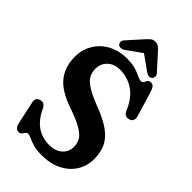

<svg xmlns="http://www.w3.org/2000/svg" viewBox="-269 -979 1079 1079"><g transform="rotate(45 271.0 -439.0)"><path d="M288 12.5Q248.5 12.5 221.8 4.5Q195 -3.5 178 -11.5Q161 -19.5 152 -19.5Q141 -19.5 135.8 -11.8Q130.5 -4 124.8 4Q119 12 107 12Q79 12 71.5 -25L42 -161.5Q35.5 -193.5 65.5 -201.5Q80.5 -205.5 90.2 -200.2Q100 -195 110 -176.5Q164 -58 280 -58Q326 -58 355.2 -82.8Q384.5 -107.5 385 -148.5Q385 -175.5 373.2 -198Q361.5 -220.5 326.2 -242Q291 -263.5 221 -288Q114.5 -324 72.2 -378.2Q30 -432.5 30 -509.5Q30 -567.5 57 -613Q84 -658.5 132.5 -685Q181 -711.5 246.5 -711.5Q287.5 -711.5 315 -702.8Q342.5 -694 360.2 -685.2Q378 -676.5 389.5 -676.5Q400.5 -676.5 405 -685.2Q409.5 -694 415 -702.8Q420.5 -711.5 435 -711.5Q449.5 -711.5 457.5 -701.2Q465.5 -691 473.5 -664.5L515.5 -525Q526 -488.5 495.5 -478.5Q464.5 -468.5 449.5 -501.5Q420 -573.5 370.5 -606.5Q321 -639.5 262 -639.5Q216 -639.5 187.8 -612.8Q159.5 -586 159.5 -544Q159.5 -516.5 171.5 -493.8Q183.5 -471 219.2 -448.5Q255 -426 326 -399Q397 -371.5 438.2 -340.2Q479.5 -309 496.8 -270.2Q514 -231.5 514 -181.5Q514 -126 486.5 -82.2Q459 -38.5 408.2 -13Q357.5 12.5 288 12.5ZM203.5 -738Q176 -719.5 159.5 -734Q153.5 -739.5 152.5 -750.8Q151.5 -762 162.5 -773.5L238 -857.5Q251.5 -872.5 262.5 -881.8Q273.5 -891 290.5 -891Q307.5 -891 318.8 -882Q330 -873 343.5 -857.5L419.5 -773.5Q430 -762 429 -750.8Q428 -739.5 421.5 -734Q405 -719 377.5 -738L290.5 -800Z"/></g></svg>

Font: Fraunces 144pt S100 SemiBold
Style: Regular
Weight: 600
Version: Version 1.000; ttfautohint (v1.8.3)